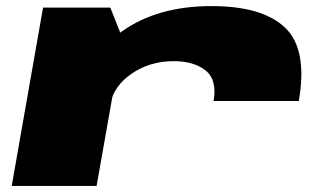

<svg xmlns="http://www.w3.org/2000/svg" viewBox="-20 -611 1102 631"><path d="M682 -279H962Q991.5 -449 917 -520Q842.5 -591 675.5 -591Q497.5 -591 381 -508Q264.5 -425 253 -359L343 -270Q354 -329 413.5 -369.5Q473 -410 551 -410Q617 -410 655.5 -379.5Q694 -349 682 -279ZM18.5 0H297.5L383 -484L342.5 -586H121.5Z"/></svg>

Font: Anybody ExtraExpanded Black
Style: Italic
Weight: 900
Width: 8
Italic angle: -10°
Version: Version 1.113;gftools[0.9.25]